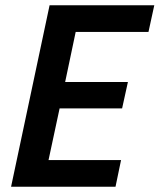

<svg xmlns="http://www.w3.org/2000/svg" viewBox="-20 -708 605 728"><path d="M22 0 168 -688H565L543 -587H267L227 -397H465L443 -297H206L164 -101H439L418 0Z"/></svg>

Font: Saira Semi Condensed Medium
Style: Italic
Weight: 500
Width: 4
Italic angle: -12°
Designer: Hector Gatti with collaboration of the Omnibus-Type team
Foundry: Omnibus-Type
Version: Version 1.001; ttfautohint (v1.8)